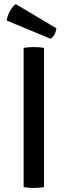

<svg xmlns="http://www.w3.org/2000/svg" viewBox="-20 -918 332 942"><path d="M96 0V-683Q115 -687 145.5 -687Q176 -687 196 -683V0Q176 4 145.5 4Q115 4 96 0ZM57 -898 257 -779Q251 -743 228 -728L13 -817Q16 -841 29 -864Q42 -887 57 -898Z"/></svg>

Font: Signika Negative
Style: Regular
Weight: 400
Designer: Anna Giedrys
Foundry: Anna Giedrys
Version: Version 1.001